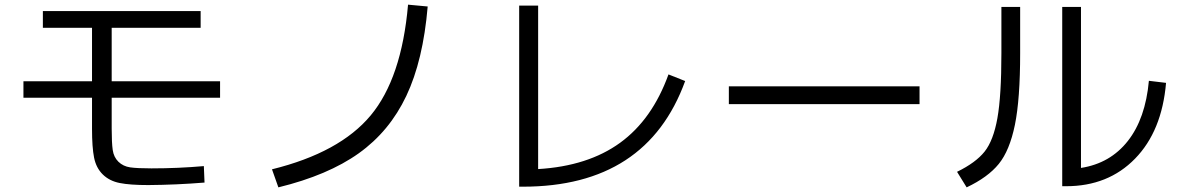

<svg xmlns="http://www.w3.org/2000/svg" viewBox="-20 -767 5040 820"><path d="M163.1 -719.7H836.9V-648.4H457V-419.9H919.9V-349.6H457V-217.8Q457 -157.2 461.4 -126.5Q465.8 -95.7 485.8 -76.2Q505.9 -56.6 536.1 -52.2Q566.4 -47.9 627 -47.9Q740.2 -47.9 850.6 -57.6L853.5 12.7Q733.4 22.5 613.3 23.4Q535.2 23.4 491.2 14.6Q447.3 5.9 418.9 -22Q390.6 -49.8 381.8 -93.8Q373 -137.7 373 -216.8V-349.6H80.1V-419.9H373V-648.4H163.1Z M1141.6 -43.9Q1430.7 -115.2 1563 -273.9Q1695.3 -432.6 1722.7 -747.1L1806.6 -739.3Q1787.1 -508.8 1715.3 -357.4Q1643.6 -206.1 1512.2 -112.3Q1380.9 -18.6 1168.9 33.2Z M2278.3 -44.9Q2491.2 -57.6 2628.4 -157.2Q2765.6 -256.8 2835 -449.2L2906.2 -420.9Q2742.2 30.3 2212.9 30.3H2197.3V-743.2H2278.3Z M3092.8 -322.3V-398.4H3907.2V-322.3Z M4256.8 -737.3H4336.9V-540Q4336.9 -343.8 4314.5 -233.9Q4292 -124 4245.6 -66.9Q4199.2 -9.8 4108.4 33.2L4067.4 -33.2Q4147.5 -72.3 4185.1 -119.6Q4222.7 -167 4239.7 -262.2Q4256.8 -357.4 4256.8 -540ZM4596.7 -49.8Q4721.7 -69.3 4796.9 -165Q4872.1 -260.7 4886.7 -421.9L4960 -413.1Q4942.4 -207 4827.6 -89.4Q4712.9 28.3 4533.2 28.3H4516.6V-737.3H4596.7Z"/></svg>

Font: Mgen+ 1c regular
Style: Regular
Weight: 400
Designer: [Source Han Sans]
Ryoko NISHIZUKA  (kana & ideographs); Paul D. Hunt (Latin, Greek & Cyrillic); Wenlong ZHANG  (bopomofo
Version: Version 1.059.20150602